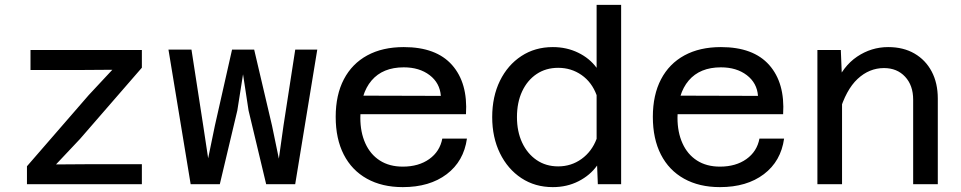

<svg xmlns="http://www.w3.org/2000/svg" viewBox="-20 -755 3940 787"><path d="M90.5 0V-73.5L343.5 -365L440.5 -469L296.5 -468H105V-550H561.5V-477.5L308 -185.5L209.5 -81L354 -82H561.5V0Z M761.5 0 670.5 -551.8H764.8L813 -240L833.2 -106.2L860.8 -240L931.2 -551.8H1021.8L1095 -240L1123 -104.8L1142 -240L1190.2 -551.8H1280.5L1190 0H1071L998.8 -302.2L976.2 -450.5L952.8 -302.2L881 0Z M1631 12Q1546 12 1484 -22.5Q1422 -57 1389 -121.5Q1356 -186 1356 -276Q1356 -366 1389.5 -430Q1423 -494 1485.5 -528Q1548 -562 1635 -562Q1768 -562 1833 -488.5Q1898 -415 1890 -287H1436L1437 -363L1787 -362Q1783 -415 1741 -447Q1699 -479 1635 -479Q1549 -479 1503 -425Q1457 -371 1457 -272Q1457 -213 1477.5 -167.5Q1498 -122 1537 -97Q1576 -72 1631 -72Q1696 -72 1739.5 -103Q1783 -134 1793 -187H1894Q1881 -94 1811 -41Q1741 12 1631 12Z M2246 -562Q2302.5 -562 2349.5 -539.2Q2396.5 -516.5 2425.5 -477V-735H2526V0H2430.5L2427.5 -76.5Q2399 -36.5 2351.5 -12.2Q2304 12 2246 12Q2173 12 2117 -25Q2061 -62 2029.2 -127Q1997.5 -192 1997.5 -275Q1997.5 -359 2029.2 -423.8Q2061 -488.5 2117 -525.2Q2173 -562 2246 -562ZM2268 -73Q2321.5 -73 2363.8 -103.5Q2406 -134 2425.5 -186V-365Q2406 -418 2363.8 -447.5Q2321.5 -477 2268 -477Q2217.5 -477 2179.5 -451.5Q2141.5 -426 2120.2 -380.5Q2099 -335 2099 -275Q2099 -216 2120.2 -170.5Q2141.5 -125 2179.5 -99Q2217.5 -73 2268 -73Z M2931 12Q2846 12 2784 -22.5Q2722 -57 2689 -121.5Q2656 -186 2656 -276Q2656 -366 2689.5 -430Q2723 -494 2785.5 -528Q2848 -562 2935 -562Q3068 -562 3133 -488.5Q3198 -415 3190 -287H2736L2737 -363L3087 -362Q3083 -415 3041 -447Q2999 -479 2935 -479Q2849 -479 2803 -425Q2757 -371 2757 -272Q2757 -213 2777.5 -167.5Q2798 -122 2837 -97Q2876 -72 2931 -72Q2996 -72 3039.5 -103Q3083 -134 3093 -187H3194Q3181 -94 3111 -41Q3041 12 2931 12Z M3723 0V-346.5Q3723 -405 3690 -440.5Q3657 -476 3603.5 -476Q3543 -476 3495.2 -431.5Q3447.5 -387 3420 -293L3403.5 -406Q3435 -483.5 3493.2 -522.8Q3551.5 -562 3620.5 -562Q3683 -562 3728.5 -535.5Q3774 -509 3799 -461.8Q3824 -414.5 3824 -351V0ZM3330.5 0V-550H3426.5L3431.5 -426V0Z"/></svg>

Font: Azeret Mono Thin
Style: Regular
Weight: 100
Designer: Martin Vácha
Foundry: Displaay
Version: Version 1.002